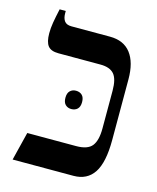

<svg xmlns="http://www.w3.org/2000/svg" viewBox="-101 -718 648 790"><g transform="rotate(15 223.5 -323.5)"><path d="M28 0 58 -121H266Q315 -121 333.5 -144.5Q352 -168 352 -219V-380Q352 -430 334 -450.5Q316 -471 276 -471H97Q65 -471 52 -487.5Q39 -504 39 -541Q39 -563 43 -587Q47 -611 55 -647H81V-637Q81 -616 90 -604Q99 -592 120 -592H284Q343 -592 373 -553Q403 -514 403 -442V-183Q403 -88 374 -44Q345 0 287 0ZM172 -302Q172 -322 182 -331.5Q192 -341 207 -341Q223 -341 233 -331.5Q243 -322 243 -302Q243 -282 233 -272.5Q223 -263 207 -263Q192 -263 182 -272.5Q172 -282 172 -302Z"/></g></svg>

Font: Noto Serif Hebrew Condensed SemiBold
Style: Regular
Weight: 600
Width: 3
Designer: Monotype Design Team
Foundry: Monotype Imaging Inc.
Version: Version 2.004; ttfautohint (v1.8.4.7-5d5b)